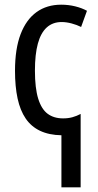

<svg xmlns="http://www.w3.org/2000/svg" viewBox="-20 -567 418 819"><path d="M241 -547Q272 -547 300.5 -540Q329 -533 351 -521L326 -452Q308 -461 285.5 -467Q263 -473 243 -473Q205 -473 179.5 -450Q154 -427 141.5 -381Q129 -335 129 -266Q129 -191 143 -146Q157 -101 183.5 -81.5Q210 -62 249 -62Q271 -62 289 -67Q307 -72 324 -81V232H242V10Q189 9 151 -9Q113 -27 89.5 -61.5Q66 -96 55 -147Q44 -198 44 -265Q44 -359 68 -421.5Q92 -484 136 -515.5Q180 -547 241 -547Z"/></svg>

Font: Noto Sans Display Condensed
Style: Regular
Weight: 400
Width: 3
Designer: Monotype Design Team
Foundry: Monotype Imaging Inc.
Version: Version 2.003